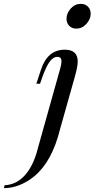

<svg xmlns="http://www.w3.org/2000/svg" viewBox="-157 -785 489 993"><path d="M-133 173Q-71 170 -27 120Q17 70 39 -19L154 -429Q161 -453 161 -468Q161 -491 139 -491Q119 -491 101 -467.5Q83 -444 63 -389L50 -352H31L55 -425Q89 -528 178 -528Q245 -528 245 -467Q245 -441 230 -388L153 -115Q112 51 20 127Q-14 155 -54.5 171.5Q-95 188 -137 188ZM261 -765Q284 -765 298 -750.5Q312 -736 312 -714Q312 -686 290 -661.5Q268 -637 237 -637Q215 -637 201 -651.5Q187 -666 187 -688Q187 -716 208.5 -740.5Q230 -765 261 -765Z"/></svg>

Font: Playfair Display
Style: Italic
Weight: 400
Italic angle: -14°
Designer: Claus Eggers Sørensen
Foundry: Claus Eggers Sørensen
Version: Version 1.200; ttfautohint (v1.6)